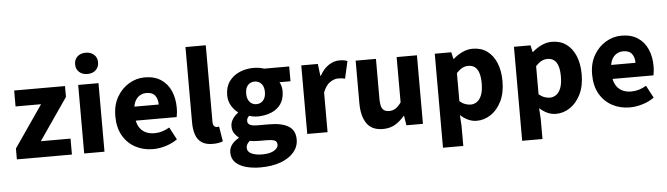

<svg xmlns="http://www.w3.org/2000/svg" viewBox="-53 -948 4811 1384"><g transform="rotate(-5 2352.0 -256.0)"><path d="M37.5 0V-78.6L245.8 -380.8H61.3V-496.1H429.2V-417.5L220.9 -115.3H435.9V0Z M524.6 0V-496H671.5V0ZM598.4 -568.7Q561.5 -568.7 538.4 -589.8Q515.3 -610.9 515.3 -645.9Q515.3 -680.7 538.4 -701.7Q561.5 -722.7 598.4 -722.7Q635.4 -722.7 658.4 -701.7Q681.5 -680.7 681.5 -645.9Q681.5 -610.9 658.4 -589.8Q635.4 -568.7 598.4 -568.7Z M1022.5 12Q951.7 12 894.7 -18.8Q837.8 -49.6 804.6 -107.6Q771.5 -165.7 771.5 -248.2Q771.5 -328.8 805.4 -387.1Q839.2 -445.4 892.9 -476.9Q946.6 -508.5 1005.8 -508.5Q1076.7 -508.5 1123.9 -477.3Q1171.1 -446.1 1194.6 -392Q1218.1 -337.9 1218.1 -270Q1218.1 -249.8 1216 -232.1Q1214 -214.5 1211.5 -203.3H915.5Q922.6 -168.4 940.2 -145.9Q957.8 -123.3 984 -112.3Q1010.1 -101.3 1043 -101.3Q1071.6 -101.3 1098.4 -109.4Q1125.2 -117.6 1151.4 -133L1199.2 -43.4Q1161.8 -16.7 1114.5 -2.3Q1067.1 12 1022.5 12ZM914.4 -304.7H1090.6Q1090.6 -344.7 1071.4 -370Q1052.3 -395.2 1009.4 -395.2Q986.4 -395.2 966.6 -385.3Q946.8 -375.4 933.1 -355.2Q919.4 -335 914.4 -304.7Z M1454 12Q1403.6 12 1374.1 -8.5Q1344.5 -29 1331.6 -66.5Q1318.7 -104 1318.7 -154.2V-700.6H1465.7V-148.2Q1465.7 -124.8 1474.6 -115.7Q1483.5 -106.6 1492.6 -106.6Q1497.3 -106.6 1500.8 -107.1Q1504.3 -107.6 1510.3 -108.6L1527.8 -0.6Q1516.1 4.9 1497.7 8.4Q1479.3 12 1454 12Z M1781.8 210.9Q1724.1 210.9 1676.8 197.6Q1629.5 184.3 1601.8 156.8Q1574.2 129.3 1574.2 85.2Q1574.2 54 1592.5 29.2Q1610.8 4.4 1644.6 -14.7V-18.7Q1625.8 -32.2 1612.5 -52.4Q1599.3 -72.6 1599.3 -102.9Q1599.3 -130.2 1615.3 -154.7Q1631.3 -179.3 1654.6 -195.9V-199.9Q1628.5 -218.2 1608.2 -251.9Q1588 -285.6 1588 -328.6Q1588 -388.1 1617 -428.2Q1646 -468.2 1692.9 -488.2Q1739.8 -508.1 1793.2 -508.1Q1814 -508.1 1833.7 -505Q1853.4 -502 1870 -496.1H2051.4V-389H1971.7Q1978.7 -377.9 1983.6 -360.6Q1988.5 -343.2 1988.5 -323.6Q1988.5 -266.6 1962.4 -229.7Q1936.3 -192.9 1891.8 -174.9Q1847.4 -156.9 1793.2 -156.9Q1779.6 -156.9 1764.6 -159.2Q1749.6 -161.5 1732.6 -166.6Q1724 -158.5 1719.7 -150.9Q1715.3 -143.3 1715.3 -129.7Q1715.3 -111.7 1732.4 -102.5Q1749.4 -93.3 1789.6 -93.3H1870Q1961.5 -93.3 2010.5 -63.6Q2059.4 -33.9 2059.4 32.8Q2059.4 84.3 2025.4 124.5Q1991.4 164.8 1929.2 187.8Q1866.9 210.9 1781.8 210.9ZM1793.2 -245.9Q1812.5 -245.9 1827.7 -255.3Q1842.9 -264.6 1851.9 -283Q1860.9 -301.4 1860.9 -328.6Q1860.9 -355.1 1852 -372.9Q1843 -390.7 1827.9 -400Q1812.7 -409.3 1793.2 -409.3Q1763.9 -409.3 1744.7 -389.1Q1725.5 -368.9 1725.5 -328.6Q1725.5 -301.4 1734.5 -283Q1743.5 -264.6 1758.7 -255.3Q1773.8 -245.9 1793.2 -245.9ZM1805.2 118.7Q1838.3 118.7 1863.7 110.8Q1889.2 102.9 1903.9 89Q1918.7 75 1918.7 57.9Q1918.7 34 1899.1 26.7Q1879.4 19.4 1843 19.4H1791.6Q1766.1 19.4 1750.4 17.8Q1734.6 16.2 1722 13.1Q1708.3 24.7 1701.7 36.3Q1695.2 47.9 1695.2 61.7Q1695.2 90 1725.5 104.3Q1755.8 118.7 1805.2 118.7Z M2138.7 0V-496.1H2258.6L2269.2 -409.4H2272.9Q2300.2 -459.2 2338 -483.7Q2375.7 -508.1 2413.8 -508.1Q2434.9 -508.1 2448.8 -505.7Q2462.6 -503.3 2473 -498.1L2444.9 -373.3Q2432.6 -376.3 2422 -377.8Q2411.4 -379.3 2395 -379.3Q2366.9 -379.3 2336.3 -359Q2305.6 -338.7 2285.7 -287.5V0Z M2686 12Q2605.3 12 2568.7 -41.5Q2532.2 -95 2532.2 -188V-496H2679.1V-207Q2679.1 -153.2 2694 -133.3Q2708.9 -113.3 2740.5 -113.3Q2768 -113.3 2787.8 -126Q2807.5 -138.6 2828.8 -167.9V-496H2975.7V0H2856L2845.3 -68.6H2841.7Q2810.8 -31.8 2773.7 -9.9Q2736.5 12 2686 12Z M3104.7 184.1V-496.1H3224.6L3235.2 -447.3H3238.9Q3268.3 -473.8 3305 -491Q3341.7 -508.1 3380.1 -508.1Q3440.2 -508.1 3483.5 -476.9Q3526.8 -445.7 3550.3 -389Q3573.8 -332.4 3573.8 -255.9Q3573.8 -170.8 3543.9 -110.8Q3514 -50.8 3466.4 -19.4Q3418.8 12 3365.1 12Q3333.6 12 3303.5 -1.5Q3273.4 -15.1 3246.7 -39.8L3251.7 38.7V184.1ZM3330.8 -108.3Q3356.5 -108.3 3377.5 -123.4Q3398.6 -138.4 3410.9 -170.7Q3423.1 -202.9 3423.1 -254.2Q3423.1 -298.8 3413.7 -328.4Q3404.3 -358 3385.3 -372.9Q3366.3 -387.8 3336.9 -387.8Q3314.8 -387.8 3294.4 -377.5Q3274 -367.1 3251.7 -343.4V-139.7Q3271.8 -122.6 3292.3 -115.5Q3312.7 -108.3 3330.8 -108.3Z M3677.7 184.1V-496.1H3797.6L3808.2 -447.3H3811.9Q3841.3 -473.8 3878 -491Q3914.7 -508.1 3953.1 -508.1Q4013.2 -508.1 4056.5 -476.9Q4099.8 -445.7 4123.3 -389Q4146.8 -332.4 4146.8 -255.9Q4146.8 -170.8 4116.9 -110.8Q4087 -50.8 4039.4 -19.4Q3991.8 12 3938.1 12Q3906.6 12 3876.5 -1.5Q3846.4 -15.1 3819.7 -39.8L3824.7 38.7V184.1ZM3903.8 -108.3Q3929.5 -108.3 3950.5 -123.4Q3971.6 -138.4 3983.9 -170.7Q3996.1 -202.9 3996.1 -254.2Q3996.1 -298.8 3986.7 -328.4Q3977.3 -358 3958.3 -372.9Q3939.3 -387.8 3909.9 -387.8Q3887.8 -387.8 3867.4 -377.5Q3847 -367.1 3824.7 -343.4V-139.7Q3844.8 -122.6 3865.3 -115.5Q3885.7 -108.3 3903.8 -108.3Z M4472.5 12Q4401.7 12 4344.7 -18.8Q4287.8 -49.6 4254.6 -107.6Q4221.5 -165.7 4221.5 -248.2Q4221.5 -328.8 4255.4 -387.1Q4289.2 -445.4 4342.9 -476.9Q4396.6 -508.5 4455.8 -508.5Q4526.7 -508.5 4573.9 -477.3Q4621.1 -446.1 4644.6 -392Q4668.1 -337.9 4668.1 -270Q4668.1 -249.8 4666 -232.1Q4664 -214.5 4661.5 -203.3H4365.5Q4372.6 -168.4 4390.2 -145.9Q4407.8 -123.3 4434 -112.3Q4460.1 -101.3 4493 -101.3Q4521.6 -101.3 4548.4 -109.4Q4575.2 -117.6 4601.4 -133L4649.2 -43.4Q4611.8 -16.7 4564.5 -2.3Q4517.1 12 4472.5 12ZM4364.4 -304.7H4540.6Q4540.6 -344.7 4521.4 -370Q4502.3 -395.2 4459.4 -395.2Q4436.4 -395.2 4416.6 -385.3Q4396.8 -375.4 4383.1 -355.2Q4369.4 -335 4364.4 -304.7Z"/></g></svg>

Font: Source Sans Variable
Style: Regular
Weight: 200
Designer: Paul D. Hunt
Foundry: Adobe Systems Incorporated
Version: Version 3.006;hotconv 1.0.111;makeotfexe 2.5.65597